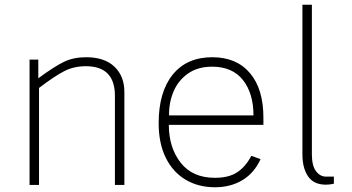

<svg xmlns="http://www.w3.org/2000/svg" viewBox="-20 -782 1487 812"><path d="M105 -530H142V-451Q210 -501 250.5 -520.5Q291 -540 344 -540Q422 -540 464 -500Q506 -460 506 -393V0H466V-377Q466 -502 343 -502Q293 -502 252.5 -481.5Q212 -461 145 -410V0H105Z M889 -30Q947 -30 982.5 -53Q1018 -76 1043 -123L1082 -109Q1055 -50 1005 -20Q955 10 889 10Q819 10 765 -22Q711 -54 681 -115Q651 -176 651 -261Q651 -393 710.5 -466.5Q770 -540 878 -540Q980 -540 1037 -473Q1094 -406 1094 -284V-254H694Q694 -158 744 -94Q794 -30 889 -30ZM1052 -294Q1052 -387 1007.5 -443.5Q963 -500 877 -500Q816 -500 774.5 -470.5Q733 -441 713.5 -394Q694 -347 695 -294Z M1259 -129V-762H1299V-129Q1299 -81 1316.5 -58Q1334 -35 1359 -35H1392V-5Q1375 -1 1358 -1Q1307 -1 1283 -36Q1259 -71 1259 -129Z"/></svg>

Font: Morrison Thin
Style: Regular
Weight: 100
Designer: Pablo Impallari, Rodrigo Fuenzalida (Modified by Dan O. Williams)
Version: Version 0.03;June 6, 2019;FontCreator 11.5.0.2425 64-bit; tt